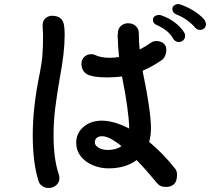

<svg xmlns="http://www.w3.org/2000/svg" viewBox="-20 -876 1040 950"><path d="M945 -740Q928 -760 903 -777.5Q878 -795 856 -803Q833 -811 833 -833Q833 -842 841 -848.5Q849 -855 860 -856Q866 -856 869 -855Q903 -844 936 -824Q969 -804 991 -779Q997 -771 999 -758Q999 -743 990.5 -735.5Q982 -728 970 -728Q954 -728 945 -740ZM836 -686Q815 -725 760 -750Q748 -755 742.5 -761Q737 -767 737 -780Q737 -790 746.5 -796Q756 -802 767 -802Q775 -802 781 -799Q815 -787 844 -765.5Q873 -744 891 -716Q896 -708 896 -699Q896 -686 887 -677Q878 -668 864 -668Q856 -668 848 -673Q840 -678 836 -686ZM297 -750Q300 -729 300 -704Q300 -616 276 -491Q261 -405 253 -339.5Q245 -274 245 -207Q245 -91 270 -16Q274 -5 274 5Q274 23 263.5 35Q253 47 237 52Q230 54 217 54Q203 54 188.5 44Q174 34 170 18Q142 -73 142 -207Q142 -347 177 -515Q187 -565 190 -606Q193 -647 193 -696Q193 -717 191 -741V-754Q192 -775 206 -786.5Q220 -798 237 -798Q290 -798 297 -750ZM856 -11Q856 23 839 37Q824 49 803 49Q786 49 775 44Q764 39 754 27Q701 -38 656 -84Q601 -43 517 -43Q475 -43 438 -59Q401 -75 379 -103.5Q357 -132 357 -169Q357 -217 393 -248Q429 -279 483 -279Q544 -279 619 -240V-242Q619 -280 609.5 -348.5Q600 -417 586 -485Q584 -493 584 -498Q552 -493 509 -493Q441 -493 412 -508Q397 -516 390 -530Q383 -544 383 -560Q383 -581 396.5 -594Q410 -607 429 -608Q442 -608 448 -605Q478 -590 523 -590Q546 -590 569 -594Q563 -654 563 -683Q561 -698 563 -711Q564 -736 579 -748.5Q594 -761 614 -761Q637 -761 652 -747Q667 -733 667 -711Q667 -667 671 -631Q699 -645 729 -666Q740 -673 755 -673Q775 -673 789 -661.5Q803 -650 803 -631Q803 -615 797 -600.5Q791 -586 781 -579Q736 -548 686 -526Q687 -515 691 -498Q706 -427 716.5 -355Q727 -283 727 -242Q727 -206 718 -174Q786 -118 847 -41Q856 -29 856 -11ZM581 -153Q521 -202 485 -202Q469 -202 459 -194Q449 -186 449 -171Q449 -157 467.5 -145.5Q486 -134 513 -134Q555 -134 581 -153Z"/></svg>

Font: Tsukimi Rounded SemiBold
Style: Regular
Weight: 600
Designer: Takashi Funayama
Foundry: Takashi Funayama
Version: Version 1.032; ttfautohint (v1.8.3)